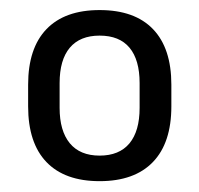

<svg xmlns="http://www.w3.org/2000/svg" viewBox="-20 -666 386 372"><path d="M173 -315Q105.5 -315 70 -352Q34.5 -389 34.5 -460V-502Q34.5 -572.5 70 -609.5Q105.5 -646.5 173 -646.5Q241 -646.5 276.5 -609.5Q312 -572.5 312 -502V-460Q312 -389 276.2 -352Q240.5 -315 173 -315ZM173 -364.5Q211 -364.5 230.8 -388.2Q250.5 -412 250.5 -457V-505Q250.5 -550 231 -573.5Q211.5 -597 173 -597Q135 -597 115.2 -573.5Q95.5 -550 95.5 -505V-457Q95.5 -412.5 115.2 -388.5Q135 -364.5 173 -364.5Z"/></svg>

Font: Anek Latin Medium
Style: Regular
Weight: 400
Version: Version 1.003